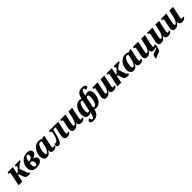

<svg xmlns="http://www.w3.org/2000/svg" viewBox="713 -3301 6071 6071"><g transform="rotate(-45 3748.5 -266.0)"><path d="M20 0 102 -387Q106 -407 109 -422Q112 -437 112 -447Q112 -480 70 -480H54L65 -536H300L250 -306H288L382 -402Q415 -437 415 -458Q415 -480 375 -480L387 -536H611L599 -480Q578 -480 560.5 -473.5Q543 -467 521 -451Q499 -435 466 -404L409 -350L484 -129Q499 -85 515 -70.5Q531 -56 546 -56H550L538 0H491Q434 0 401.5 -10Q369 -20 351.5 -44Q334 -68 320 -110L275 -245H238L186 0Z M826 10Q710 10 652.5 -45Q595 -100 595 -196Q595 -256 616 -317.5Q637 -379 678.5 -430.5Q720 -482 782 -514Q844 -546 926 -546Q1013 -546 1056.5 -513Q1100 -480 1100 -427Q1100 -373 1059 -333.5Q1018 -294 939 -274Q1001 -266 1036.5 -232Q1072 -198 1072 -149Q1072 -100 1040.5 -64Q1009 -28 953.5 -9Q898 10 826 10ZM887 -486Q850 -486 819.5 -441.5Q789 -397 775 -302H784Q823 -302 857.5 -313Q892 -324 913 -350.5Q934 -377 934 -425Q934 -457 921 -471.5Q908 -486 887 -486ZM838 -49Q873 -49 887.5 -74.5Q902 -100 902 -140Q902 -180 882.5 -210Q863 -240 836 -246Q809 -243 766 -242Q763 -220 762.5 -203Q762 -186 762 -170Q762 -103 784.5 -76Q807 -49 838 -49Z M1283 10Q1213 10 1177 -40.5Q1141 -91 1141 -167Q1141 -215 1154 -267.5Q1167 -320 1192.5 -369.5Q1218 -419 1255 -459Q1292 -499 1341 -522.5Q1390 -546 1449 -546Q1493 -546 1530 -535.5Q1567 -525 1589 -512L1644 -536H1704L1635 -215Q1629 -186 1624.5 -160.5Q1620 -135 1620 -115Q1620 -75 1649 -75Q1663 -75 1674.5 -80.5Q1686 -86 1700 -98L1726 -61Q1702 -34 1668.5 -12Q1635 10 1579 10Q1522 10 1494.5 -17Q1467 -44 1467 -90Q1467 -109 1469 -126H1464Q1434 -62 1393 -26Q1352 10 1283 10ZM1352 -75Q1377 -75 1402.5 -106Q1428 -137 1449.5 -185.5Q1471 -234 1483 -288L1522 -459Q1509 -473 1494 -478.5Q1479 -484 1466 -484Q1436 -484 1411 -461.5Q1386 -439 1367.5 -403Q1349 -367 1336 -324.5Q1323 -282 1316.5 -240Q1310 -198 1310 -166Q1310 -114 1321.5 -94.5Q1333 -75 1352 -75Z M1808 10Q1773 10 1755 -11Q1737 -32 1737 -66Q1737 -92 1747 -123Q1769 -117 1789 -117Q1817 -117 1842 -132.5Q1867 -148 1889 -186.5Q1911 -225 1929 -294L1957 -403Q1965 -434 1965 -449Q1965 -480 1921 -480H1902L1914 -536H2325L2256 -213Q2250 -182 2246 -157.5Q2242 -133 2242 -116Q2242 -75 2274 -75Q2286 -75 2297 -80.5Q2308 -86 2322 -98L2348 -61Q2324 -34 2290.5 -12Q2257 10 2202 10Q2152 10 2124.5 -6Q2097 -22 2085.5 -47.5Q2074 -73 2074 -103Q2074 -137 2083 -177L2146 -475H2045L1996 -287Q1957 -137 1916.5 -63.5Q1876 10 1808 10Z M2511 10Q2449 10 2425 -23Q2401 -56 2401 -100Q2401 -123 2406 -153.5Q2411 -184 2418 -216L2454 -385Q2459 -405 2461.5 -421Q2464 -437 2464 -447Q2464 -480 2422 -480H2406L2418 -536H2653L2589 -240Q2582 -207 2577.5 -178.5Q2573 -150 2573 -131Q2573 -113 2580 -101Q2587 -89 2606 -89Q2631 -89 2656.5 -120.5Q2682 -152 2703 -202Q2724 -252 2736 -307L2786 -536H2952L2883 -215Q2876 -185 2871.5 -159Q2867 -133 2867 -114Q2867 -75 2898 -75Q2922 -75 2947 -98L2974 -61Q2950 -34 2916.5 -12Q2883 10 2828 10Q2765 10 2734.5 -16.5Q2704 -43 2704 -85Q2704 -100 2705 -112H2701Q2663 -55 2619 -22.5Q2575 10 2511 10Z M3148 234Q3077 234 3048.5 212.5Q3020 191 3020 160Q3020 128 3044 108.5Q3068 89 3104 89Q3104 120 3115.5 147Q3127 174 3156 174Q3188 174 3205.5 144Q3223 114 3236 57L3256 -30Q3236 -14 3209 -2Q3182 10 3139 10Q3081 10 3042 -36Q3003 -82 3003 -181Q3003 -225 3014 -275Q3025 -325 3047.5 -373Q3070 -421 3103 -460Q3136 -499 3180 -522.5Q3224 -546 3279 -546Q3302 -546 3324.5 -541.5Q3347 -537 3362 -529L3368 -553Q3396 -673 3457 -721.5Q3518 -770 3615 -770Q3692 -770 3726.5 -746.5Q3761 -723 3761 -693Q3761 -660 3731.5 -643.5Q3702 -627 3665 -627Q3665 -660 3655.5 -685.5Q3646 -711 3615 -711Q3587 -711 3569 -683.5Q3551 -656 3537 -593L3518 -506Q3538 -522 3565.5 -534Q3593 -546 3636 -546Q3693 -546 3732 -500Q3771 -454 3771 -355Q3771 -311 3760 -261Q3749 -211 3727 -163Q3705 -115 3671.5 -76Q3638 -37 3594 -13.5Q3550 10 3495 10Q3472 10 3450 5.5Q3428 1 3413 -7L3404 31Q3385 108 3347 152Q3309 196 3258 215Q3207 234 3148 234ZM3214 -73Q3231 -73 3245 -81.5Q3259 -90 3270 -102L3348 -461Q3338 -471 3325 -475Q3312 -479 3302 -479Q3270 -479 3245 -448.5Q3220 -418 3202.5 -371Q3185 -324 3176 -272.5Q3167 -221 3167 -177Q3167 -114 3180.5 -93.5Q3194 -73 3214 -73ZM3472 -57Q3504 -57 3529 -87Q3554 -117 3571.5 -164Q3589 -211 3598.5 -263Q3608 -315 3608 -359Q3608 -423 3594 -442.5Q3580 -462 3560 -462Q3544 -462 3529.5 -453.5Q3515 -445 3504 -434L3427 -75Q3436 -65 3449 -61Q3462 -57 3472 -57Z M3949 10Q3887 10 3863 -23Q3839 -56 3839 -100Q3839 -123 3844 -153.5Q3849 -184 3856 -216L3892 -385Q3897 -405 3899.5 -421Q3902 -437 3902 -447Q3902 -480 3860 -480H3844L3856 -536H4091L4027 -240Q4020 -207 4015.5 -178.5Q4011 -150 4011 -131Q4011 -113 4018 -101Q4025 -89 4044 -89Q4069 -89 4094.5 -120.5Q4120 -152 4141 -202Q4162 -252 4174 -307L4224 -536H4390L4321 -215Q4314 -185 4309.5 -159Q4305 -133 4305 -114Q4305 -75 4336 -75Q4360 -75 4385 -98L4412 -61Q4388 -34 4354.5 -12Q4321 10 4266 10Q4203 10 4172.5 -16.5Q4142 -43 4142 -85Q4142 -100 4143 -112H4139Q4101 -55 4057 -22.5Q4013 10 3949 10Z M4443 0 4525 -387Q4529 -407 4532 -422Q4535 -437 4535 -447Q4535 -480 4493 -480H4477L4488 -536H4723L4673 -306H4711L4805 -402Q4838 -437 4838 -458Q4838 -480 4798 -480L4810 -536H5034L5022 -480Q5001 -480 4983.5 -473.5Q4966 -467 4944 -451Q4922 -435 4889 -404L4832 -350L4907 -129Q4922 -85 4938 -70.5Q4954 -56 4969 -56H4973L4961 0H4914Q4857 0 4824.5 -10Q4792 -20 4774.5 -44Q4757 -68 4743 -110L4698 -245H4661L4609 0Z M5155 10Q5085 10 5049 -40.5Q5013 -91 5013 -167Q5013 -215 5026 -267.5Q5039 -320 5064.5 -369.5Q5090 -419 5127 -459Q5164 -499 5213 -522.5Q5262 -546 5321 -546Q5365 -546 5402 -535.5Q5439 -525 5461 -512L5516 -536H5576L5507 -215Q5501 -186 5496.5 -160.5Q5492 -135 5492 -115Q5492 -75 5521 -75Q5535 -75 5546.5 -80.5Q5558 -86 5572 -98L5598 -61Q5574 -34 5540.5 -12Q5507 10 5451 10Q5394 10 5366.5 -17Q5339 -44 5339 -90Q5339 -109 5341 -126H5336Q5306 -62 5265 -26Q5224 10 5155 10ZM5224 -75Q5249 -75 5274.5 -106Q5300 -137 5321.5 -185.5Q5343 -234 5355 -288L5394 -459Q5381 -473 5366 -478.5Q5351 -484 5338 -484Q5308 -484 5283 -461.5Q5258 -439 5239.5 -403Q5221 -367 5208 -324.5Q5195 -282 5188.5 -240Q5182 -198 5182 -166Q5182 -114 5193.5 -94.5Q5205 -75 5224 -75Z M5762 10Q5700 10 5676 -23Q5652 -56 5652 -100Q5652 -121 5656.5 -150Q5661 -179 5669 -216L5705 -385Q5710 -405 5712.5 -421.5Q5715 -438 5715 -447Q5715 -480 5673 -480H5657L5669 -536H5904L5840 -240Q5833 -206 5828.5 -178Q5824 -150 5824 -131Q5824 -113 5831 -101Q5838 -89 5857 -89Q5883 -89 5908.5 -120.5Q5934 -152 5954.5 -202Q5975 -252 5987 -307L6037 -536H6203L6134 -215Q6127 -183 6123 -158Q6119 -133 6119 -115Q6119 -75 6144 -75Q6167 -75 6193 -107L6229 -97Q6227 -71 6221 -30Q6215 11 6205 46Q6194 82 6181.5 107.5Q6169 133 6146 150.5Q6123 168 6083 179Q6023 194 5999 206.5Q5975 219 5971 238H5926Q5926 187 5936 150.5Q5946 114 5975 91Q6004 68 6060 56Q6102 47 6120.5 38.5Q6139 30 6150 13Q6157 3 6161 -10.5Q6165 -24 6167 -38Q6147 -19 6121.5 -6.5Q6096 6 6062 6Q6008 6 5981.5 -19.5Q5955 -45 5955 -85Q5955 -100 5956 -112H5952Q5915 -55 5870.5 -22.5Q5826 10 5762 10Z M6397 10Q6335 10 6311 -23Q6287 -56 6287 -100Q6287 -123 6292 -153.5Q6297 -184 6304 -216L6340 -385Q6345 -405 6347.5 -421Q6350 -437 6350 -447Q6350 -480 6308 -480H6292L6304 -536H6539L6475 -240Q6468 -207 6463.5 -178.5Q6459 -150 6459 -131Q6459 -113 6466 -101Q6473 -89 6492 -89Q6517 -89 6542.5 -120.5Q6568 -152 6589 -202Q6610 -252 6622 -307L6672 -536H6838L6769 -215Q6762 -185 6757.5 -159Q6753 -133 6753 -114Q6753 -75 6784 -75Q6808 -75 6833 -98L6860 -61Q6836 -34 6802.5 -12Q6769 10 6714 10Q6651 10 6620.5 -16.5Q6590 -43 6590 -85Q6590 -100 6591 -112H6587Q6549 -55 6505 -22.5Q6461 10 6397 10Z M7023 10Q6961 10 6937 -23Q6913 -56 6913 -100Q6913 -123 6918 -153.5Q6923 -184 6930 -216L6966 -385Q6971 -405 6973.5 -421Q6976 -437 6976 -447Q6976 -480 6934 -480H6918L6930 -536H7165L7101 -240Q7094 -207 7089.5 -178.5Q7085 -150 7085 -131Q7085 -113 7092 -101Q7099 -89 7118 -89Q7143 -89 7168.5 -120.5Q7194 -152 7215 -202Q7236 -252 7248 -307L7298 -536H7464L7395 -215Q7388 -185 7383.5 -159Q7379 -133 7379 -114Q7379 -75 7410 -75Q7434 -75 7459 -98L7486 -61Q7462 -34 7428.5 -12Q7395 10 7340 10Q7277 10 7246.5 -16.5Q7216 -43 7216 -85Q7216 -100 7217 -112H7213Q7175 -55 7131 -22.5Q7087 10 7023 10Z"/></g></svg>

Font: Noto Serif SemiCondensed ExtraBold
Style: Italic
Weight: 800
Width: 4
Italic angle: -12°
Designer: Monotype Design Team
Foundry: Monotype Imaging Inc.
Version: Version 2.014; ttfautohint (v1.8.4.7-5d5b)